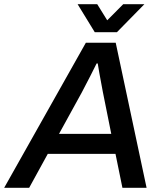

<svg xmlns="http://www.w3.org/2000/svg" viewBox="-55 -888 770 908"><path d="M627.9 -868.2 498 -735.8H393.1L312 -868.2H404.8L452.1 -792L527.8 -868.2ZM-35.2 0 351.1 -686H492.2L638.2 0H523.9L491.2 -160.2H170.9L83 0ZM224.1 -254.9H471.2L431.2 -454.1Q410.6 -563 407.2 -587.9H401.9Q377.4 -537.6 332 -451.2Z"/></svg>

Font: Archivo Medium
Style: Italic
Weight: 500
Italic angle: -10°
Designer: Hector Gatti
Foundry: Omnibus-Type
Version: Version 2.001